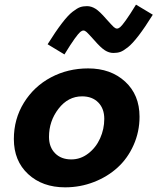

<svg xmlns="http://www.w3.org/2000/svg" viewBox="-20 -784 672 819"><path d="M381.8 -612.8Q356.9 -640.6 349.6 -647.2Q342.3 -653.8 335.9 -653.8Q329.6 -653.8 322.3 -647.7Q314.9 -641.6 298.3 -618.7Q281.7 -595.7 254.9 -551.8L183.1 -595.2Q217.3 -649.9 243.7 -684.3Q270 -718.8 289.6 -733.9Q309.1 -749 321.8 -753.4Q334.5 -757.8 351.1 -757.8Q369.6 -757.8 387.5 -746.6Q405.3 -735.4 433.1 -703.1Q458 -675.3 465.3 -668.7Q472.7 -662.1 479 -662.1Q485.4 -662.1 492.7 -668.2Q500 -674.3 516.6 -697.3Q533.2 -720.2 560.1 -764.2L631.8 -721.2Q597.7 -666.5 571.3 -632.1Q544.9 -597.7 525.4 -582.3Q505.9 -566.9 493.2 -562.5Q480.5 -558.1 463.9 -558.1Q445.3 -558.1 427.5 -569.3Q409.7 -580.6 381.8 -612.8ZM356 -492.2Q452.6 -492.2 513.9 -435.8Q575.2 -379.4 575.2 -286.1Q575.2 -222.2 550 -165.5Q524.9 -108.9 481.9 -69.6Q439 -30.3 380.6 -7.6Q322.3 15.1 257.8 15.1Q161.1 15.1 100.1 -41.3Q39.1 -97.7 39.1 -190.9Q39.1 -276.4 82 -345.9Q125 -415.5 197.3 -453.9Q269.5 -492.2 356 -492.2ZM284.2 -104Q323.7 -104 356.4 -129.2Q389.2 -154.3 407 -193.8Q424.8 -233.4 424.8 -276.9Q424.8 -320.8 399.2 -346.9Q373.5 -373 330.1 -373Q270.5 -373 229.7 -320.3Q189 -267.6 189 -200.2Q189 -156.7 214.8 -130.4Q240.7 -104 284.2 -104Z"/></svg>

Font: IntelOne Mono Bold
Style: Italic
Weight: 700
Italic angle: -16°
Designer: Fred Shallcrass
Foundry: Frere-Jones Type LLC
Version: Version 1.200;hotconv 1.1.0;makeotfexe 2.6.0;FJTRelease1.2